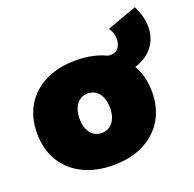

<svg xmlns="http://www.w3.org/2000/svg" viewBox="-126 -834 979 970"><g transform="rotate(-20 364.0 -348.5)"><path d="M324 -555Q418 -555 487.5 -520.5Q557 -486 595 -423Q633 -360 633 -274Q633 -189 595 -125.5Q557 -62 487.5 -27Q418 8 324 8Q230 8 160.5 -27Q91 -62 53 -125.5Q15 -189 15 -274Q15 -360 53 -423Q91 -486 160.5 -520.5Q230 -555 324 -555ZM324 -377Q299 -377 280.5 -364Q262 -351 252 -327Q242 -303 242 -271Q242 -239 252 -215Q262 -191 280.5 -178Q299 -165 324 -165Q349 -165 367.5 -178Q386 -191 396 -215Q406 -239 406 -271Q406 -303 396 -327Q386 -351 367.5 -364Q349 -377 324 -377ZM697 -705Q728 -643 727.5 -589Q727 -535 700.5 -494.5Q674 -454 625 -431.5Q576 -409 510 -409Q482 -409 469.5 -409Q457 -409 448 -409L464 -530Q472 -526 481 -523Q490 -520 500 -520Q529 -520 543.5 -540.5Q558 -561 557 -590.5Q556 -620 537 -647Z"/></g></svg>

Font: Alexandria Black
Style: Regular
Weight: 900
Designer: Mohamed Gaber
Foundry: Kief Type Foundry
Version: Version 5.100